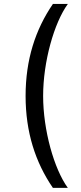

<svg xmlns="http://www.w3.org/2000/svg" viewBox="-20 -781 402 949"><path d="M106.5 -306.8C106.5 -127.8 154.8 21.3 241.5 147.7H315.3C247.2 54 193.2 -137.8 193.2 -306.8C193.2 -475.9 247.2 -667.6 315.3 -761.4H241.5C154.8 -634.9 106.5 -485.8 106.5 -306.8Z"/></svg>

Font: Magic Ui Pro
Style: Regular
Weight: 400
Designer: Stefan Endress, Andreas Faust
Version: Version 1.000;FEAKit 1.0